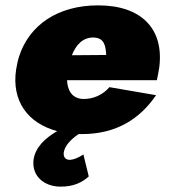

<svg xmlns="http://www.w3.org/2000/svg" viewBox="-20 -490 631 716"><path d="M291 86C276 96 254 107 237 106C220 104 216 91 218 77C223 52 244 30 273 10C277 10 282 10 286 10C414 10 502 -47 562 -135L388 -165C366 -139 330 -119 287 -121C250 -124 232 -150 230 -191H565C569 -209 572 -227 574 -239C592 -383 507 -470 346 -470C196 -470 89 -397 51 -279C46 -263 43 -247 40 -230C23 -115 82 -31 193 -1C149 25 112 58 105 106C98 170 148 205 203 206C255 207 288 189 311 168ZM331 -350C368 -348 374 -321 376 -285L248 -284C263 -322 289 -352 331 -350Z"/></svg>

Font: Jost* Black
Style: Italic
Weight: 900
Italic angle: -10°
Version: Version 3.7